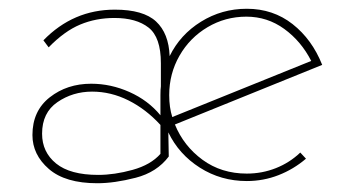

<svg xmlns="http://www.w3.org/2000/svg" viewBox="-20 -407 799 438"><path d="M665 -59 678 -45Q650 -21 615.5 -7.5Q581 6 543 6Q484 6 436 -24.5Q388 -55 364 -105L365 -50Q338 -14 289.5 -1.5Q241 11 202 11Q129 11 91.5 -21.5Q54 -54 54 -99Q54 -154 93.5 -185Q133 -216 188 -216Q233 -216 275.5 -197Q318 -178 346 -144V-183V-190Q346 -204 347 -210V-263Q347 -322 319 -344Q291 -366 241 -366Q199 -366 163 -351Q127 -336 91 -299L79 -315Q147 -385 242 -385Q307 -385 336 -358Q365 -331 367 -279Q391 -328 438.5 -357.5Q486 -387 543 -387Q603 -387 647.5 -352Q692 -317 715 -259L379 -123Q399 -74 442 -42.5Q485 -11 543 -11Q578 -11 609.5 -23.5Q641 -36 665 -59ZM366 -190Q366 -162 373 -140L690 -268Q667 -313 628.5 -341Q590 -369 542 -369Q494 -369 453.5 -345Q413 -321 389.5 -280Q366 -239 366 -190ZM346 -56V-122Q313 -158 273 -178Q233 -198 190 -198Q146 -198 111 -174Q76 -150 76 -102Q76 -60 108 -34Q140 -8 204 -8Q241 -8 282.5 -19.5Q324 -31 346 -56Z"/></svg>

Font: Josefin Sans Thin
Style: Regular
Weight: 250
Designer: Santiago Orozco
Foundry: Typemade
Version: Version 2.000